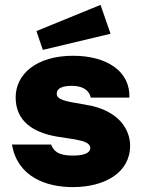

<svg xmlns="http://www.w3.org/2000/svg" viewBox="-20 -755 581 785"><path d="M391 -735 129 -628 155 -551 432 -617ZM277 10C409 10 512 -49 512 -160C512 -203 489 -290 356 -322L290 -334C234 -343 212 -353 212 -371C212 -396 238 -404 274 -404C310 -404 343 -392 351 -356H509C513 -461 420 -527 279 -527C128 -527 43 -451 44 -355C45 -262 111 -215 210 -197L287 -185C323 -178 349 -171 349 -149C349 -132 328 -119 280 -119C243 -119 204 -123 189 -164H29C51 -32 169 10 277 10Z"/></svg>

Font: United Sans Black
Style: Regular
Weight: 900
Designer: Pablo Impallari, Rodrigo Fuenzalida (Modified by Dan O. Williams)
Version: Version 1.000;PS 001.000;hotconv 1.0.88;makeotf.lib2.5.64775